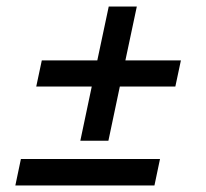

<svg xmlns="http://www.w3.org/2000/svg" viewBox="-20 -568 630 588"><path d="M399 -548H313L278 -383H108L91 -303H261L226 -137H312L347 -303H517L534 -383H364ZM27 0H453L470 -81H44Z"/></svg>

Font: Nacelle SemiBold
Style: Italic
Weight: 600
Italic angle: -12°
Designer: Sora Sagano
Foundry: Sora Sagano
Version: Version 1.000;FEAKit 1.0